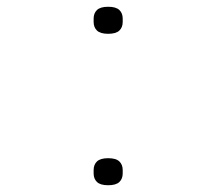

<svg xmlns="http://www.w3.org/2000/svg" viewBox="-20 -542 640 568"><path d="M300 6Q277 6 267 -3.5Q257 -13 257 -29V-39Q257 -55 267 -64.5Q277 -74 300 -74Q323 -74 333 -64.5Q343 -55 343 -39V-29Q343 -13 333 -3.5Q323 6 300 6ZM300 -442Q277 -442 267 -451.5Q257 -461 257 -477V-487Q257 -503 267 -512.5Q277 -522 300 -522Q323 -522 333 -512.5Q343 -503 343 -487V-477Q343 -461 333 -451.5Q323 -442 300 -442Z"/></svg>

Font: IBM Plex Mono ExtLt
Style: Regular
Weight: 200
Monospace: yes
Designer: Mike Abbink, Paul van der Laan, Pieter van Rosmalen
Foundry: Bold Monday
Version: Version 2.3